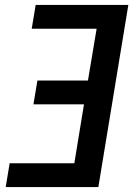

<svg xmlns="http://www.w3.org/2000/svg" viewBox="-20 -755 540 775"><path d="M3 0 19 -96H280L319 -334H115L131 -430H335L370 -639H108L124 -735H498L377 0Z"/></svg>

Font: Iosevka SS04
Style: Bold Italic
Weight: 700
Italic angle: -9°
Monospace: yes
Designer: Belleve Invis
Foundry: Belleve Invis
Version: Version 19.0.0; ttfautohint (v1.8.4)